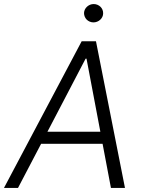

<svg xmlns="http://www.w3.org/2000/svg" viewBox="-37 -932 714 952"><path d="M-17.4 0 367.9 -727.3H438.9L582.7 0H513.1L471.6 -219.1H166.9L52.2 0ZM460.6 -278.8 392 -641H387.4L198.2 -278.8ZM379.6 -867.5Q380 -876.8 383.9 -884.8Q387.8 -892.8 394.4 -898.8Q400.9 -904.8 409.4 -908.4Q418 -911.9 427.6 -911.9Q437.5 -911.9 446.2 -908.2Q454.9 -904.5 461.3 -898.3Q467.7 -892 471.2 -883.5Q474.8 -875 474.4 -865.4Q474.4 -856.5 470.5 -848.4Q466.6 -840.2 460 -834.2Q453.5 -828.1 444.8 -824.6Q436.1 -821 426.5 -821Q416.5 -821 407.8 -824.8Q399.1 -828.5 392.9 -834.7Q386.7 -840.9 383.2 -849.4Q379.6 -858 379.6 -867.5Z"/></svg>

Font: Inter P Light
Style: Italic
Weight: 300
Italic angle: 9.39999°
Designer: Rasmus Andersson
Foundry: rsms
Version: Version 3.018;git-588b23468